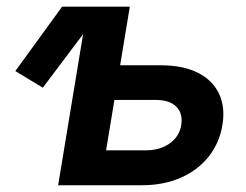

<svg xmlns="http://www.w3.org/2000/svg" viewBox="-20 -549 729 569"><path d="M106.9 -289.1 25.4 -338.4 164.1 -529.3H287.6ZM298.8 -355.5H456.5Q522.5 -355.5 566.2 -333.5Q609.9 -311.5 628.9 -271.7Q647.9 -231.9 639.2 -178.7Q630.4 -125.5 598.6 -85.2Q566.9 -44.9 516.1 -22.5Q465.3 0 399.9 0H152.3L239.7 -529.3H364.7L294.4 -103.5H412.1Q454.1 -103.5 482.9 -124Q511.7 -144.5 517.1 -178.2Q522.5 -212.4 502.7 -232.7Q482.9 -252.9 440.9 -252.9H281.2Z"/></svg>

Font: Inter 24pt SemiBold
Style: Italic
Weight: 600
Italic angle: -9.3988°
Designer: Rasmus Andersson
Foundry: rsms
Version: Version 4.001;git-66647c0bb